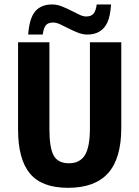

<svg xmlns="http://www.w3.org/2000/svg" viewBox="-20 -853 640 882"><path d="M292.5 9.8Q172.4 9.8 117.7 -55.7Q63 -121.1 63 -257.8V-658.7H207V-259.3Q207 -173.8 226.8 -138.4Q246.6 -103 296.4 -103Q347.2 -103 370.1 -140.6Q393.1 -178.2 393.1 -264.2V-658.7H537.1V-265.1Q537.1 -125.5 476.8 -57.9Q416.5 9.8 292.5 9.8ZM381.3 -694.3Q359.9 -694.3 338.1 -702.9Q316.4 -711.4 295.9 -721.9Q275.4 -732.4 257.1 -741Q238.8 -749.5 224.1 -749.5Q202.1 -749.5 191.4 -738Q180.7 -726.6 176.3 -694.3H109.4Q115.2 -770.5 142.3 -801.5Q169.4 -832.5 219.2 -832.5Q241.2 -832.5 263.2 -824Q285.2 -815.4 305.7 -804.9Q326.2 -794.4 344 -785.9Q361.8 -777.3 376 -777.3Q398.9 -777.3 409.7 -790.3Q420.4 -803.2 424.3 -832.5H490.2Q486.3 -778.3 473.6 -750.5Q460.9 -722.7 437.7 -708.5Q414.6 -694.3 381.3 -694.3Z"/></svg>

Font: Liberation Mono
Style: Bold
Weight: 700
Monospace: yes
Designer: Steve Matteson
Foundry: Ascender Corporation
Version: Version 2.1.5